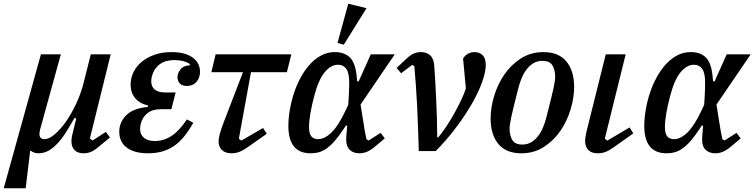

<svg xmlns="http://www.w3.org/2000/svg" viewBox="-74 -812 4055 1032"><path d="M146 -520H253L141 -114Q138 -100 138 -92Q138 -64 165 -64Q189 -64 219.5 -89.5Q250 -115 280 -157.5Q310 -200 336.5 -257Q363 -314 378 -377L414 -520H521L409 -67L424 -57L495 -103L517 -73L460 -26Q433 -3 414.5 4.5Q396 12 375 12Q344 12 327 -5Q310 -22 310 -52Q310 -74 319 -107L336 -175L326 -178Q304 -138 282 -103Q260 -68 236.5 -42.5Q213 -17 187.5 -2.5Q162 12 133 12Q109 12 93 -1H88L64 200H-54Z M790 -225Q746 -225 719 -204Q692 -183 683 -148Q679 -133 679 -118Q679 -89 699.5 -71.5Q720 -54 758 -54Q805 -54 846 -80Q887 -106 931 -170L965 -152Q939 -106 912.5 -74.5Q886 -43 856 -24Q826 -5 793 3.5Q760 12 722 12Q648 12 607.5 -18.5Q567 -49 567 -104Q567 -155 604.5 -192.5Q642 -230 720 -237L722 -245Q677 -255 652.5 -284.5Q628 -314 628 -356Q628 -392 643.5 -424Q659 -456 688 -480Q717 -504 757.5 -518Q798 -532 848 -532Q921 -532 961 -503Q1001 -474 1001 -426Q1001 -394 982 -372Q963 -350 930 -350Q905 -350 892.5 -363.5Q880 -377 880 -397Q880 -418 895.5 -438.5Q911 -459 946 -461V-469Q929 -479 909 -484Q889 -489 863 -489Q815 -489 784.5 -466.5Q754 -444 743 -404Q739 -391 739 -375Q739 -346 758 -330.5Q777 -315 815 -315H870L847 -225Z M1085 -520H1492L1468 -424H1275L1210 -67L1223 -56L1340 -124L1360 -93L1259 -22Q1232 -3 1212 4.5Q1192 12 1171 12Q1138 12 1119.5 -5Q1101 -22 1101 -52Q1101 -61 1102.5 -70Q1104 -79 1107 -91Q1110 -103 1115.5 -118.5Q1121 -134 1129 -156L1232 -424H1062Z M1864 -250 1885 -119Q1887 -106 1890 -91.5Q1893 -77 1896 -63L1908 -57L1972 -98L1994 -68L1944 -26Q1918 -4 1898 4Q1878 12 1858 12Q1826 12 1806.5 -6Q1787 -24 1787 -58Q1787 -68 1787.5 -80Q1788 -92 1790 -109L1792 -137H1785L1774 -120Q1748 -81 1726 -55.5Q1704 -30 1683 -15Q1662 0 1641 6Q1620 12 1596 12Q1476 12 1476 -135Q1476 -177 1484 -223Q1492 -269 1506.5 -313Q1521 -357 1543 -397Q1565 -437 1592.5 -467Q1620 -497 1653.5 -514.5Q1687 -532 1726 -532Q1775 -532 1804.5 -505.5Q1834 -479 1842 -412L1846 -375H1854L1919 -520H2048ZM1636 -64Q1671 -64 1708 -100Q1745 -136 1783 -217L1798 -249L1801 -301Q1802 -318 1802.5 -334.5Q1803 -351 1803 -367Q1803 -421 1787 -442.5Q1771 -464 1743 -464Q1704 -464 1670.5 -423Q1637 -382 1614 -292Q1602 -247 1594.5 -203.5Q1587 -160 1587 -129Q1587 -94 1599.5 -79Q1612 -64 1636 -64ZM1798 -792 1896 -768 1774 -572 1740 -581Z M2177 0Q2175 -61 2173 -123Q2171 -185 2168 -244.5Q2165 -304 2161 -358Q2157 -412 2153 -457L2141 -463L2082 -418L2058 -447L2108 -494Q2130 -515 2148.5 -523.5Q2167 -532 2188 -532Q2219 -532 2238 -515Q2257 -498 2260 -460Q2263 -423 2265.5 -376Q2268 -329 2270.5 -278Q2273 -227 2274.5 -174.5Q2276 -122 2276 -74H2282Q2305 -102 2327.5 -136Q2350 -170 2369.5 -205.5Q2389 -241 2405 -274.5Q2421 -308 2430 -337L2415 -498Q2438 -532 2477 -532Q2503 -532 2520 -515.5Q2537 -499 2537 -462Q2537 -427 2518.5 -374Q2500 -321 2465 -259Q2430 -197 2380 -130Q2330 -63 2268 0Z M2733 -35Q2759 -35 2779.5 -46.5Q2800 -58 2816.5 -78.5Q2833 -99 2844.5 -126.5Q2856 -154 2864 -186Q2878 -241 2887 -277.5Q2896 -314 2901 -337.5Q2906 -361 2908 -375Q2910 -389 2910 -400Q2910 -437 2895 -461Q2880 -485 2842 -485Q2816 -485 2795.5 -473.5Q2775 -462 2758.5 -441.5Q2742 -421 2730.5 -393.5Q2719 -366 2711 -334Q2697 -279 2688 -242.5Q2679 -206 2674 -182.5Q2669 -159 2667 -144.5Q2665 -130 2665 -120Q2665 -83 2680 -59Q2695 -35 2733 -35ZM2728 12Q2646 12 2604.5 -38.5Q2563 -89 2563 -175Q2563 -233 2582 -296Q2601 -359 2637 -411.5Q2673 -464 2726 -498Q2779 -532 2847 -532Q2929 -532 2970.5 -481.5Q3012 -431 3012 -345Q3012 -287 2993 -224Q2974 -161 2938 -108.5Q2902 -56 2849 -22Q2796 12 2728 12Z M3330 -95 3227 -22Q3199 -2 3179.5 5Q3160 12 3139 12Q3105 12 3088 -6Q3071 -24 3071 -53Q3071 -72 3079 -107L3182 -520H3289L3177 -67L3190 -56L3310 -127Z M3777 -250 3798 -119Q3800 -106 3803 -91.5Q3806 -77 3809 -63L3821 -57L3885 -98L3907 -68L3857 -26Q3831 -4 3811 4Q3791 12 3771 12Q3739 12 3719.5 -6Q3700 -24 3700 -58Q3700 -68 3700.5 -80Q3701 -92 3703 -109L3705 -137H3698L3687 -120Q3661 -81 3639 -55.5Q3617 -30 3596 -15Q3575 0 3554 6Q3533 12 3509 12Q3389 12 3389 -135Q3389 -177 3397 -223Q3405 -269 3419.5 -313Q3434 -357 3456 -397Q3478 -437 3505.5 -467Q3533 -497 3566.5 -514.5Q3600 -532 3639 -532Q3688 -532 3717.5 -505.5Q3747 -479 3755 -412L3759 -375H3767L3832 -520H3961ZM3549 -64Q3584 -64 3621 -100Q3658 -136 3696 -217L3711 -249L3714 -301Q3715 -318 3715.5 -334.5Q3716 -351 3716 -367Q3716 -421 3700 -442.5Q3684 -464 3656 -464Q3617 -464 3583.5 -423Q3550 -382 3527 -292Q3515 -247 3507.5 -203.5Q3500 -160 3500 -129Q3500 -94 3512.5 -79Q3525 -64 3549 -64Z"/></svg>

Font: IBM Plex Serif Medm
Style: Italic
Weight: 500
Italic angle: -14°
Designer: Mike Abbink, Paul van der Laan, Pieter van Rosmalen
Foundry: Bold Monday
Version: Version 3.001